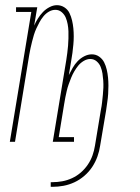

<svg xmlns="http://www.w3.org/2000/svg" viewBox="-20 -548 540 742"><path d="M176 174V156H183Q202 156 221 152.5Q240 149 258.5 140.5Q277 132 292.5 118.5Q308 105 319.5 88Q331 71 337.5 52.5Q344 34 347 15L370 -124Q373 -138 374.5 -152.5Q376 -167 377.5 -181Q379 -195 379.5 -209Q380 -223 379 -237Q378 -251 376 -264Q374 -277 369 -289.5Q364 -302 353.5 -311Q343 -320 329 -320Q316 -320 303.5 -312.5Q291 -305 282.5 -294.5Q274 -284 267 -272Q260 -260 255 -247.5Q250 -235 245.5 -222.5Q241 -210 238 -197Q235 -184 232.5 -171.5Q230 -159 228 -146L207 -18H266V0H184L236 -315Q238 -329 240 -343Q242 -357 243 -371Q244 -385 244.5 -399Q245 -413 244.5 -427Q244 -441 241.5 -454.5Q239 -468 234 -480Q229 -492 218.5 -501Q208 -510 194 -510Q181 -510 169 -503Q157 -496 148 -485Q139 -474 132.5 -462Q126 -450 120.5 -438Q115 -426 111 -413Q107 -400 104 -387.5Q101 -375 98 -362Q95 -349 93 -336L38 0H18L101 -502H42V-520H124L112 -449Q118 -463 126.5 -476.5Q135 -490 146 -501.5Q157 -513 171.5 -520.5Q186 -528 200 -528Q216 -528 229 -519.5Q242 -511 248.5 -497.5Q255 -484 258.5 -469Q262 -454 263.5 -438.5Q265 -423 265 -407.5Q265 -392 263.5 -376Q262 -360 260 -344Q258 -328 255 -312L246 -258Q253 -272 261 -286Q269 -300 280 -311.5Q291 -323 305.5 -330.5Q320 -338 335 -338Q351 -338 363.5 -329Q376 -320 382.5 -307Q389 -294 392.5 -279Q396 -264 397.5 -248.5Q399 -233 399 -217Q399 -201 398 -185Q397 -169 394.5 -153Q392 -137 390 -121L367 15Q364 36 356.5 57Q349 78 336.5 97Q324 116 306 131.5Q288 147 267.5 156.5Q247 166 225.5 170Q204 174 183 174Z"/></svg>

Font: Iosevka Curly Slab Thin
Style: Italic
Weight: 100
Italic angle: -9°
Monospace: yes
Designer: Belleve Invis
Foundry: Belleve Invis
Version: Version 22.1.2; ttfautohint (v1.8.4)